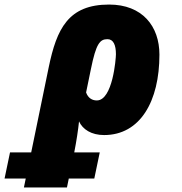

<svg xmlns="http://www.w3.org/2000/svg" viewBox="-143 -583 797 843"><path d="M-123 201H-30L-38 240H151L159 201H271L295 86H183C193 35 200 -12 204 -50C220 -15 258 10 314 10C473 10 557 -139 557 -343C557 -468 482 -563 336 -563C157 -563 106 -457 71 -288L-6 86H-99ZM282 -142C262 -142 244 -152 235 -177L256 -279C279 -393 296 -411 329 -411C355 -411 366 -385 366 -345C366 -326 352 -142 282 -142Z"/></svg>

Font: Noto Sans Black
Style: Italic
Weight: 900
Italic angle: -12°
Designer: Monotype Design Team
Foundry: Monotype Imaging Inc.
Version: Version 2.013